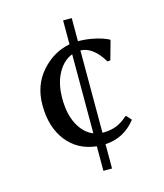

<svg xmlns="http://www.w3.org/2000/svg" viewBox="-103 -734 705 826"><g transform="rotate(-15 250.0 -321.0)"><path d="M255.4 -656.2H293.9V-553.2Q331.1 -553.2 367.7 -545.2Q404.3 -537.1 428.7 -524.4L430.7 -521.5L407.2 -437.5L394 -436.5Q373.5 -471.7 347.9 -491.7Q322.3 -511.7 293.9 -512.2V-145.5H297.9Q328.6 -145.5 354.2 -154.8Q379.9 -164.1 407.2 -188.5H411.6L430.7 -167Q377.9 -99.1 293.9 -94.7V13.7H255.4V-95.7Q172.4 -104.5 123.8 -166.5Q75.2 -228.5 75.2 -327.1Q75.2 -415 128.2 -475.3Q181.2 -535.6 255.4 -549.8ZM255.4 -153.3V-505.4Q215.3 -490.2 190.2 -444.6Q165 -398.9 165 -332.5Q165 -262.7 189.7 -216.1Q214.4 -169.4 255.4 -153.3Z"/></g></svg>

Font: Linux Biolinum G
Style: Regular
Weight: 400
Designer: Philipp H. Poll
Foundry: Philipp H. Poll
Version: Version 1.1.0 ; ttfautohint (v1.6)